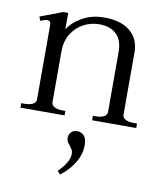

<svg xmlns="http://www.w3.org/2000/svg" viewBox="-84 -549 764 892"><g transform="rotate(10 298.0 -103.0)"><path d="M571 -21V0H363V-21H377Q399 -21 414 -28.5Q429 -36 429 -51V-334Q429 -389 400 -417Q371 -445 318 -445Q280 -445 245.5 -427Q211 -409 189 -374Q167 -339 167 -291V-51Q167 -36 182 -28.5Q197 -21 219 -21H233V0H25V-21H41Q64 -21 79 -28.5Q94 -36 94 -51V-404Q94 -422 76 -422Q65 -422 45 -413L38 -432L144 -472H167V-394Q188 -429 233 -454.5Q278 -480 336 -480Q416 -480 459 -443.5Q502 -407 502 -345V-51Q502 -36 517 -28.5Q532 -21 555 -21ZM349 121Q349 163 325 203Q301 243 260 274L246 259Q297 210 297 170Q297 159 293 152Q289 145 281 134Q273 125 269 118Q265 111 265 101Q265 84 275.5 73Q286 62 304 62Q324 62 336.5 76Q349 90 349 121Z"/></g></svg>

Font: Taviraj Light
Style: Regular
Weight: 300
Designer: Katatrad Team
Foundry: CadsonDemak
Version: Version 1.001